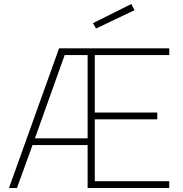

<svg xmlns="http://www.w3.org/2000/svg" viewBox="-20 -942 919 962"><path d="M25 0 276 -700H828V-666H455V-378H768V-344H455V-34H828V0H419V-215H143L65 0ZM155 -249H419V-666H304ZM461 -799 446 -826 638 -922 654 -891Z"/></svg>

Font: Cairo Play ExtraLight
Style: Regular
Weight: 250
Version: Version 3.119